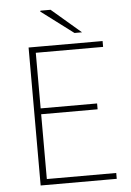

<svg xmlns="http://www.w3.org/2000/svg" viewBox="-57 -872 624 915"><g transform="rotate(-5 255.0 -415.0)"><path d="M100 0V-660H454V-632H132V-366H402V-338H132V-28H464V0ZM324 -710 170 -826 172 -830H220L360 -710Z"/></g></svg>

Font: Source Sans 3 VF
Style: Regular
Weight: 200
Designer: Paul D. Hunt
Foundry: Adobe
Version: Version 3.046;hotconv 1.0.118;makeotfexe 2.5.65603